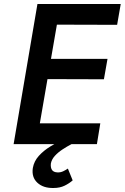

<svg xmlns="http://www.w3.org/2000/svg" viewBox="-20 -720 623 959"><path d="M119 0H464L481 -104H137ZM221 -597 565 -596 583 -700H239ZM175 -325 499 -324 517 -426H192ZM167 -700 48 0H161L282 -700ZM319 122Q309 129 295.5 135.5Q282 142 266 141Q247 140 239.5 128.5Q232 117 234 97Q238 76 254 58.5Q270 41 292 26.5Q314 12 337 0L298 -25Q265 -9 231.5 11.5Q198 32 174 58.5Q150 85 144 119Q137 165 166.5 192.5Q196 220 247 219Q279 219 302.5 207.5Q326 196 343 181Z"/></svg>

Font: Jost Medium
Style: Italic
Weight: 500
Italic angle: -5°
Version: Version 3.710